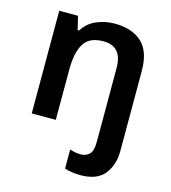

<svg xmlns="http://www.w3.org/2000/svg" viewBox="-116 -646 870 979"><g transform="rotate(15 319.0 -156.0)"><path d="M398 240Q375 240 352.5 236.5Q330 233 315 228V127Q330 132 343.5 134.5Q357 137 374 137Q400 137 418 120Q436 103 436 53V-335Q436 -450 337 -450Q262 -450 233.5 -402Q205 -354 205 -265V0H78V-542H177L194 -471H202Q228 -513 273 -532.5Q318 -552 369 -552Q460 -552 512 -505Q564 -458 564 -354V67Q564 142 525 191Q486 240 398 240Z"/></g></svg>

Font: Noto Sans Cherokee SemiBold
Style: Regular
Weight: 600
Designer: Monotype Design Team
Foundry: Monotype Imaging Inc.
Version: Version 2.001; ttfautohint (v1.8.4.7-5d5b)